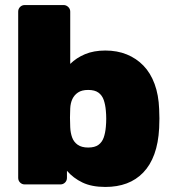

<svg xmlns="http://www.w3.org/2000/svg" viewBox="-20 -730 686 760"><path d="M397 10Q343 10 306.5 -7.5Q270 -25 245 -54V-26Q245 -15 237.5 -7.5Q230 0 219 0H78Q67 0 59.5 -7.5Q52 -15 52 -26V-684Q52 -695 59.5 -702.5Q67 -710 78 -710H232Q242 -710 250 -702.5Q258 -695 258 -684V-477Q282 -501 316.5 -515.5Q351 -530 397 -530Q444 -530 482 -514.5Q520 -499 548 -470Q576 -441 592 -397.5Q608 -354 610 -298Q611 -277 611 -261Q611 -245 610 -223Q607 -164 591 -120Q575 -76 547 -47Q519 -18 481.5 -4Q444 10 397 10ZM329 -146Q355 -146 369.5 -156.5Q384 -167 390.5 -185.5Q397 -204 399 -228Q402 -260 399 -292Q397 -316 390.5 -334.5Q384 -353 369.5 -363.5Q355 -374 329 -374Q304 -374 289 -364Q274 -354 266.5 -338Q259 -322 258 -301Q257 -281 257 -264.5Q257 -248 258 -226Q259 -204 265.5 -186Q272 -168 287.5 -157Q303 -146 329 -146Z"/></svg>

Font: Rubik Light ExtraBold
Style: Regular
Weight: 800
Version: Version 2.104